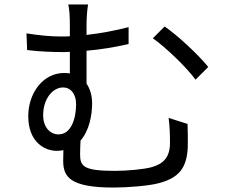

<svg xmlns="http://www.w3.org/2000/svg" viewBox="-20 -808 1040 863"><path d="M174 -290C174 -363 216 -415 264 -415C297 -415 322 -387 322 -340C322 -273 299 -204 243 -204C206 -204 174 -235 174 -290ZM738 -278C743 -238 744 -205 744 -166C744 -100 714 -72 663 -57C628 -47 551 -40 496 -40C354 -40 340 -61 340 -115C340 -132 341 -156 342 -176C381 -221 394 -289 394 -344C394 -378 385 -409 369 -432V-580C430 -585 497 -596 558 -610V-686C496 -670 431 -658 369 -651V-694C369 -731 372 -766 376 -788H287C292 -766 294 -734 294 -694V-645C280 -644 267 -644 254 -644C205 -644 157 -649 99 -658L102 -583C159 -576 216 -574 259 -574C270 -574 282 -574 294 -575V-478C286 -479 278 -480 269 -480C171 -480 107 -387 107 -286C107 -171 179 -130 235 -130C246 -130 256 -131 265 -133C265 -118 264 -102 264 -86C264 -13 294 35 491 35C555 35 653 27 695 15C784 -9 819 -52 824 -145C825 -185 824 -198 823 -251ZM667 -636C722 -597 812 -513 859 -450L916 -507C872 -562 777 -650 720 -689Z"/></svg>

Font: Noto Sans Japanese Regular
Style: Regular
Weight: 400
Designer: Ryoko NISHIZUKA (kana & ideographs); Paul D. Hunt (Latin, Greek & Cyrillic); Wenlong ZHANG (bopomofo); Sandoll Communica
Foundry: Adobe Systems Incorporated
Version: Version 1.000;PS 1;hotconv 1.0.78;makeotf.lib2.5.61930